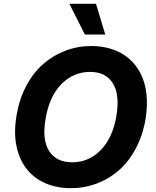

<svg xmlns="http://www.w3.org/2000/svg" viewBox="-20 -979 822 1009"><path d="M745 -353.7Q730.5 -268.1 693.7 -198.9Q657 -129.6 604.9 -84.2Q552.9 -38.7 488.5 -14.4Q424 9.9 353 9.9Q278.8 9.9 219.1 -15.8Q159.4 -41.5 120.6 -90.4Q81.7 -139.2 66.8 -210.2Q51.8 -281.2 66.8 -371.8Q81 -457.4 117.7 -527Q154.5 -596.6 206.7 -642.2Q258.9 -687.9 323.7 -712.5Q388.5 -737.2 459.9 -737.2Q518.8 -737.2 569.1 -720.5Q619.3 -703.8 657 -671.9Q694.6 -639.9 718.6 -593.2Q742.5 -546.5 749.5 -486.5Q756.4 -426.5 745 -353.7ZM592 -371.8Q610.1 -482.2 572.8 -541.7Q535.5 -601.2 453.8 -601.2Q365.1 -601.2 301.7 -535.9Q238.3 -470.5 219.5 -353.7Q200.3 -243.6 238.5 -184.8Q276.6 -126.1 358.7 -126.1Q447.1 -126.1 509.9 -190.7Q572.8 -255.3 592 -371.8ZM426.1 -797.6 344.5 -959.2H484.4L533 -797.6Z"/></svg>

Font: Karasuma Gothic
Style: Bold Italic
Weight: 700
Italic angle: 9.39998°
Designer: Rasmus Andersson / Ryoko Nishizuka
Foundry: Genbu
Version: Version 1.00